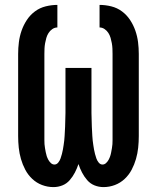

<svg xmlns="http://www.w3.org/2000/svg" viewBox="-20 -755 640 783"><path d="M402 8Q383 8 365.5 1Q348 -6 335.5 -20.5Q323 -35 314.5 -51.5Q306 -68 300 -86Q294 -68 285.5 -51.5Q277 -35 264.5 -20.5Q252 -6 234.5 1Q217 8 198 8Q174 8 151.5 -0.5Q129 -9 111.5 -25.5Q94 -42 83 -63Q72 -84 65.5 -106.5Q59 -129 56.5 -152.5Q54 -176 54 -200V-535Q54 -559 57 -583Q60 -607 68 -630Q76 -653 89.5 -673.5Q103 -694 122.5 -708.5Q142 -723 166 -729Q190 -735 214 -735V-643Q203 -643 193.5 -636.5Q184 -630 178 -620.5Q172 -611 169 -600.5Q166 -590 164 -579Q162 -568 161.5 -557Q161 -546 161 -535V-200Q161 -192 161 -183.5Q161 -175 161.5 -167Q162 -159 163.5 -151Q165 -143 166.5 -134.5Q168 -126 170.5 -118.5Q173 -111 177 -103.5Q181 -96 187.5 -90Q194 -84 202 -84Q211 -84 217.5 -92Q224 -100 227 -109Q230 -118 232.5 -127Q235 -136 236.5 -145Q238 -154 239.5 -163.5Q241 -173 242 -182Q243 -191 243.5 -200.5Q244 -210 244.5 -219.5Q245 -229 245.5 -238Q246 -247 246 -256.5Q246 -266 246.5 -275.5Q247 -285 247 -294V-478H353V-294Q353 -285 353.5 -275.5Q354 -266 354 -256.5Q354 -247 354.5 -238Q355 -229 355.5 -219.5Q356 -210 356.5 -200.5Q357 -191 358 -182Q359 -173 360.5 -163.5Q362 -154 363.5 -145Q365 -136 367.5 -127Q370 -118 373 -109Q376 -100 382.5 -92Q389 -84 398 -84Q406 -84 412.5 -90Q419 -96 423 -103.5Q427 -111 429.5 -118.5Q432 -126 433.5 -134.5Q435 -143 436.5 -151Q438 -159 438.5 -167Q439 -175 439 -183.5Q439 -192 439 -200V-535Q439 -546 438.5 -557Q438 -568 436 -579Q434 -590 431 -600.5Q428 -611 422 -620.5Q416 -630 406.5 -636.5Q397 -643 386 -643V-735Q410 -735 434 -729Q458 -723 477.5 -708.5Q497 -694 510.5 -673.5Q524 -653 532 -630Q540 -607 543 -583Q546 -559 546 -535V-200Q546 -176 543.5 -152.5Q541 -129 534.5 -106.5Q528 -84 517 -63Q506 -42 488.5 -25.5Q471 -9 448.5 -0.5Q426 8 402 8Z"/></svg>

Font: Iosevka Curly Slab SmBdEx
Style: Regular
Weight: 600
Width: 7
Monospace: yes
Designer: Belleve Invis
Foundry: Belleve Invis
Version: Version 11.1.0; ttfautohint (v1.8.3)